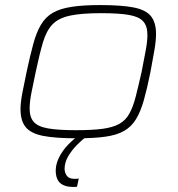

<svg xmlns="http://www.w3.org/2000/svg" viewBox="-20 -538 702 758"><path d="M284 8Q199 8 150.5 -1.5Q102 -11 81.5 -36Q61 -61 61 -107Q61 -133 68 -170Q75 -207 85 -254Q99 -319 111.5 -365Q124 -411 142 -441Q160 -471 188.5 -487.5Q217 -504 262.5 -511Q308 -518 375 -518Q460 -518 508 -508.5Q556 -499 576 -474Q596 -449 596 -404Q596 -377 589.5 -339.5Q583 -302 574 -254Q561 -189 548 -143Q535 -97 517 -67.5Q499 -38 470.5 -21.5Q442 -5 397 1.5Q352 8 284 8ZM280 -24Q344 -24 385 -29.5Q426 -35 451 -49Q476 -63 490.5 -89Q505 -115 515.5 -155.5Q526 -196 539 -254Q548 -301 555 -337.5Q562 -374 562 -400Q562 -435 545.5 -453.5Q529 -472 489.5 -479Q450 -486 379 -486Q300 -486 255 -476Q210 -466 186.5 -441Q163 -416 149.5 -370.5Q136 -325 121 -254Q111 -208 104 -171.5Q97 -135 97 -109Q97 -75 113.5 -56.5Q130 -38 170 -31Q210 -24 280 -24ZM269 200Q244 200 228.5 192Q213 184 206.5 169.5Q200 155 200 136Q200 100 226 61.5Q252 23 301 -10L323 0Q306 12 285 33Q264 54 249.5 78.5Q235 103 235 129Q235 143 243.5 155.5Q252 168 274 168Q277 168 280.5 168Q284 168 291 167L284 199Q279 200 276.5 200Q274 200 269 200Z"/></svg>

Font: Saira Expanded Thin
Style: Italic
Weight: 250
Width: 7
Italic angle: -12°
Designer: Hector Gatti with collaboration of the Omnibus-Type team
Foundry: Omnibus-Type
Version: Version 1.101